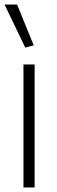

<svg xmlns="http://www.w3.org/2000/svg" viewBox="-25 -823 250 843"><path d="M78 -540H127V0H78ZM86 -614 -5 -803H50L123 -624Z"/></svg>

Font: Encode Sans Narrow
Style: ExtraLight
Weight: 200
Designer: Pablo Impallari, Andres Torresi
Foundry: Pablo Impallari, Andres Torresi
Version: Version 1.000; ttfautohint (v1.00) -l 8 -r 50 -G 200 -x 14 -